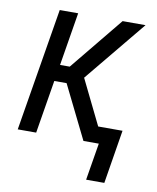

<svg xmlns="http://www.w3.org/2000/svg" viewBox="-78 -581 656 800"><g transform="rotate(10 250.0 -181.5)"><path d="M341 157 367 0H302L191 -225H139L102 0H24L110 -520H188L151 -295H192L376 -520H473L259 -260L352 -70H455L418 157Z"/></g></svg>

Font: Iosevka Custom
Style: Italic
Weight: 400
Italic angle: -9°
Monospace: yes
Designer: Belleve Invis
Foundry: Belleve Invis
Version: Version 30.3.3; ttfautohint (v1.8.3)